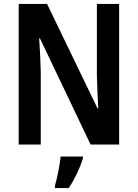

<svg xmlns="http://www.w3.org/2000/svg" viewBox="-20 -734 699 975"><path d="M585 0V-714H472V-351C473 -303 476 -244 479 -184H475L219 -714H75V0H187V-368C186 -418 183 -476 179 -539H183L440 0ZM401 71V61H288C284 102 270 173 259 209V221H329C359 177 386 119 401 71Z"/></svg>

Font: Noto Sans Thai Cond SemBd
Style: Regular
Weight: 600
Width: 3
Designer: Monotype Design Team
Foundry: Monotype Imaging Inc.
Version: Version 2.002